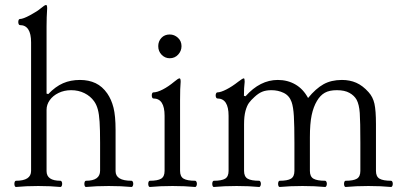

<svg xmlns="http://www.w3.org/2000/svg" viewBox="-20 -745 1612 769"><path d="M37.6 -8.8Q37.6 -13.7 39.3 -17.3Q41 -21 43.9 -21Q104.5 -21 104.5 -60.5V-575.2Q104.5 -644.5 59.6 -644.5Q56.6 -644.5 54.9 -648.2Q53.2 -651.9 53.2 -656.7Q53.2 -662.1 54.9 -665.5Q56.6 -668.9 59.6 -668.9Q72.3 -668.9 100.8 -684.3Q129.4 -699.7 143.6 -711.9Q159.2 -725.1 164.6 -725.1Q168.9 -725.1 168.9 -711.4Q166.5 -676.8 166.5 -639.2V-370.1L173.3 -368.2Q202.1 -398.4 232.4 -411.6Q262.7 -424.8 300.3 -424.8Q335.4 -424.8 362.8 -411.9Q390.1 -398.9 409.7 -370.6Q426.3 -346.7 434.6 -313.7Q442.9 -280.8 442.9 -224.6V-59.6Q442.9 -21 506.8 -21Q509.8 -21 511.7 -17.3Q513.7 -13.7 513.7 -8.8Q513.7 -3.9 511.7 0Q509.8 3.9 506.8 3.9Q466.3 0 415.5 0Q364.7 0 324.2 3.9Q321.3 3.9 319.6 0.2Q317.9 -3.4 317.9 -8.8Q317.9 -13.7 319.6 -17.3Q321.3 -21 324.2 -21Q380.9 -21 380.9 -61.5V-172.9Q380.9 -226.1 378.9 -256.8Q377 -287.6 371.8 -306.6Q366.7 -325.7 356.9 -339.4Q342.3 -359.9 318.4 -371.8Q294.4 -383.8 265.1 -383.8Q237.3 -383.8 214.6 -372.8Q191.9 -361.8 179.2 -343.8Q166.5 -325.7 166.5 -305.2V-59.6Q166.5 -21 222.2 -21Q225.1 -21 227.1 -17.3Q229 -13.7 229 -8.8Q229 -3.9 227.1 0Q225.1 3.9 222.2 3.9Q182.6 0 133.3 0Q83.5 0 43.9 3.9Q41 3.9 39.3 0.2Q37.6 -3.4 37.6 -8.8Z M573.7 -8.8Q573.7 -13.7 575.4 -17.3Q577.1 -21 580.1 -21Q611.3 -21 625.2 -29.3Q639.2 -37.6 639.2 -60.5V-281.2Q639.2 -350.6 594.2 -350.6Q591.3 -350.6 589.6 -354.2Q587.9 -357.9 587.9 -362.8Q587.9 -368.2 589.6 -371.6Q591.3 -375 594.2 -375Q609.4 -375 632.1 -386.7Q654.8 -398.4 678.2 -418Q693.8 -431.2 699.2 -431.2Q703.6 -431.2 703.6 -417.5Q701.2 -393.6 701.2 -345.2V-60.5Q701.2 -37.6 715.6 -29.3Q730 -21 761.7 -21Q764.6 -21 766.6 -17.3Q768.6 -13.7 768.6 -8.8Q768.6 -3.9 766.6 0Q764.6 3.9 761.7 3.9Q721.2 0 670.9 0Q620.6 0 580.1 3.9Q577.1 3.9 575.4 0.2Q573.7 -3.4 573.7 -8.8ZM659.7 -606.9Q678.2 -606.9 692.6 -593.8Q707 -580.6 707 -560.1Q707 -541 693.6 -526.4Q680.2 -511.7 659.7 -511.7Q641.1 -511.7 627.4 -525.6Q613.8 -539.6 613.8 -560.1Q613.8 -579.6 626.5 -593.3Q639.2 -606.9 659.7 -606.9Z M830.1 -8.8Q830.1 -13.7 831.8 -17.3Q833.5 -21 836.4 -21Q867.7 -21 881.6 -29.3Q895.5 -37.6 895.5 -60.5V-281.2Q895.5 -350.6 850.6 -350.6Q847.7 -350.6 845.7 -354.2Q843.8 -357.9 843.8 -362.8Q843.8 -367.7 845.7 -371.3Q847.7 -375 850.6 -375Q863.8 -375 886.7 -386.7Q909.7 -398.4 934.6 -418Q951.7 -431.2 956.5 -431.2Q960 -431.2 960 -417.5Q957 -394 957 -361.3L963.4 -359.4Q1021.5 -424.8 1092.8 -424.8Q1131.8 -424.8 1163.1 -406.7Q1194.3 -388.7 1213.9 -352.5Q1244.6 -390.1 1275.6 -407.5Q1306.6 -424.8 1349.6 -424.8Q1380.9 -424.8 1406.7 -413.6Q1432.6 -402.3 1456.1 -376Q1473.6 -356.9 1479.7 -329.6Q1485.8 -302.2 1485.8 -248V-60.5Q1485.8 -37.6 1500.2 -29.3Q1514.6 -21 1546.4 -21Q1549.3 -21 1551.3 -17.3Q1553.2 -13.7 1553.2 -8.8Q1553.2 -3.9 1551.3 0Q1549.3 3.9 1546.4 3.9Q1505.9 0 1455.6 0Q1405.3 0 1364.3 3.9Q1361.3 3.9 1359.6 0.2Q1357.9 -3.4 1357.9 -8.8Q1357.9 -13.7 1359.6 -17.3Q1361.3 -21 1364.3 -21Q1395.5 -21 1409.4 -29.3Q1423.3 -37.6 1423.3 -60.5V-172.9Q1423.3 -258.3 1420.9 -292.5Q1418.5 -326.7 1408.2 -345.7Q1398.9 -362.3 1379.6 -373Q1360.4 -383.8 1329.1 -383.8Q1299.3 -383.8 1281 -373.5Q1262.7 -363.3 1249.5 -340.8Q1235.4 -317.4 1228.3 -283.9Q1221.2 -250.5 1221.2 -195.3V-60.5Q1221.2 -37.6 1235.6 -29.3Q1250 -21 1282.2 -21Q1285.2 -21 1287.1 -17.3Q1289.1 -13.7 1289.1 -8.8Q1289.1 -3.9 1287.1 0Q1285.2 3.9 1282.2 3.9Q1241.2 0 1191.4 0Q1140.6 0 1100.1 3.9Q1097.2 3.9 1095.5 0.2Q1093.8 -3.4 1093.8 -8.8Q1093.8 -13.7 1095.5 -17.3Q1097.2 -21 1100.1 -21Q1131.3 -21 1145.3 -29.3Q1159.2 -37.6 1159.2 -60.5V-172.9Q1159.2 -242.7 1157 -279.8Q1154.8 -316.9 1147.9 -336.4Q1138.7 -362.3 1116.2 -373Q1093.8 -383.8 1067.4 -383.8Q1044.9 -383.8 1029.8 -377.4Q1014.6 -371.1 999 -356.4Q985.4 -344.2 977.1 -332.8Q968.8 -321.3 963.1 -300.3Q957.5 -279.3 957.5 -246.6V-60.5Q957.5 -37.6 971.9 -29.3Q986.3 -21 1018.1 -21Q1021 -21 1022.9 -17.3Q1024.9 -13.7 1024.9 -8.8Q1024.9 -3.9 1022.9 0Q1021 3.9 1018.1 3.9Q977.5 0 927.7 0Q877 0 836.4 3.9Q833.5 3.9 831.8 0.2Q830.1 -3.4 830.1 -8.8Z"/></svg>

Font: JuniusX Light
Style: Regular
Weight: 300
Designer: Peter S. Baker
Foundry: Briery Creek Software
Version: Version 1.008